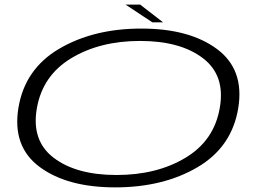

<svg xmlns="http://www.w3.org/2000/svg" viewBox="-20 -805 1138 830"><path d="M478 5Q271 5 151.8 -83Q32.5 -171 59.5 -338Q87 -506.5 235.5 -594Q384 -681.5 591.2 -681.5Q798.5 -681.5 917.8 -593.2Q1037 -505 1010 -338Q982.5 -169.5 834 -82.2Q685.5 5 478 5ZM483.5 -48.5Q657.5 -48.5 781.5 -122.8Q905.5 -197 930 -338Q955 -479 857.2 -553.5Q759.5 -628 585.5 -628Q412 -628 288.2 -553.5Q164.5 -479 139.5 -338Q114.5 -197 212.2 -122.8Q310 -48.5 483.5 -48.5ZM638.5 -708.5 523 -785H586L685 -708.5Z"/></svg>

Font: Anybody UltraExpanded Light
Style: Italic
Weight: 300
Width: 9
Italic angle: -10°
Designer: Tyler Finck
Foundry: Etcetera Type Company
Version: Version 1.010; ttfautohint (v1.8.3) -l 8 -r 50 -G 200 -x 14 